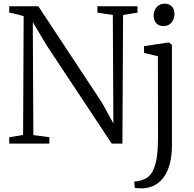

<svg xmlns="http://www.w3.org/2000/svg" viewBox="-20 -777 1050 1039"><path d="M30 0V-34.5L105 -46.5L108 -689.5Q99 -692.5 85.8 -696Q72.5 -699.5 58.2 -703Q44 -706.5 30 -708.5V-743H187.5L532.5 -220.5L593.5 -109L590.5 -696L507 -708.5V-743H724V-708.5L646 -696L642.5 0H584.5L231.5 -533L157.5 -657.5L160.5 -46L247 -34.5V0ZM756 242Q750.5 242 740.2 242Q730 242 720.8 241.2Q711.5 240.5 709 239L706.5 205Q713.5 205.5 729.8 202.5Q746 199.5 762 192Q788.5 181 804.5 152.5Q820.5 124 827.8 78.8Q835 33.5 835 -28.5L834.5 -472.5L759.5 -490.5V-527L886.5 -546.5H895.5L910.5 -534V6Q910.5 62 900 105Q889.5 148 869 177.8Q848.5 207.5 820 223.5Q791.5 239.5 756 242ZM864 -636Q840 -636 825.8 -651.2Q811.5 -666.5 811.5 -692.5Q811.5 -718.5 827.2 -737.8Q843 -757 870.5 -757H871.5Q896 -757 910 -742Q924 -727 924 -700.5Q924 -674.5 908.2 -655.2Q892.5 -636 865 -636Z"/></svg>

Font: Merriweather 60pt Light
Style: Regular
Weight: 300
Version: Version 2.100